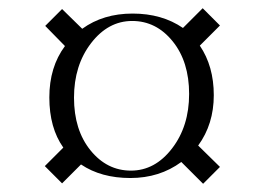

<svg xmlns="http://www.w3.org/2000/svg" viewBox="-20 -683 640 467"><path d="M134 -324Q100 -372 100 -446Q100 -520 138 -571L90 -620L131 -661L180 -613Q231 -650 302.5 -650Q374 -650 425 -615L473 -663L515 -621L466 -572Q500 -522 500 -451.5Q500 -381 462 -329L515 -277L474 -236L421 -289Q368 -250 297 -250Q226 -250 177 -283L131 -237L89 -279ZM301.5 -632Q243 -632 201.5 -578Q160 -524 160 -445.5Q160 -367 200 -317.5Q240 -268 298.5 -268Q357 -268 398.5 -322Q440 -376 440 -454.5Q440 -533 400 -582.5Q360 -632 301.5 -632Z"/></svg>

Font: Antic Didone
Style: Regular
Weight: 400
Designer: Santiago Orozco
Foundry: Santiago Orozco
Version: Version 2.000